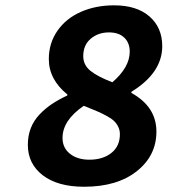

<svg xmlns="http://www.w3.org/2000/svg" viewBox="-20 -692 640 724"><path d="M296.9 12.2Q197.8 12.2 141.4 -31Q85 -74.2 85 -146Q85 -180.7 96.4 -209.5Q107.9 -238.3 129.4 -260.7Q150.9 -283.2 175.8 -299.8Q200.7 -316.4 233.9 -332V-335.9Q164.1 -392.6 164.1 -469.2Q164.1 -529.3 196.5 -575.9Q229 -622.6 284.9 -647.2Q340.8 -671.9 410.2 -671.9Q495.6 -671.9 543.7 -629.9Q591.8 -587.9 591.8 -518.1Q591.8 -417.5 476.1 -346.2L475.1 -341.8Q569.8 -289.6 569.8 -195.8Q569.8 -105 495.8 -46.4Q421.9 12.2 296.9 12.2ZM403.8 -381.8Q469.2 -438.5 469.2 -497.1Q469.2 -530.3 448.7 -550Q428.2 -569.8 391.1 -569.8Q350.1 -569.8 322 -545.9Q293.9 -522 293.9 -480Q293.9 -446.8 321.3 -424.8Q348.6 -402.8 403.8 -381.8ZM316.9 -89.8Q367.7 -89.8 399.9 -115.2Q432.1 -140.6 432.1 -186Q432.1 -201.2 425.8 -214.1Q419.4 -227.1 409.4 -236.3Q399.4 -245.6 381.8 -255.1Q364.3 -264.6 347.2 -272Q330.1 -279.3 304.7 -289.6Q298.8 -292 295.9 -293Q215.8 -238.3 215.8 -171.9Q215.8 -134.3 243.9 -112.1Q272 -89.8 316.9 -89.8Z"/></svg>

Font: Office Code Pro Bold Italic
Style: Regular
Weight: 700
Italic angle: -9°
Designer: Nathan Rutzky & Paul D. Hunt
Foundry: Adobe Systems Incorporated
Version: Version 1.004;PS 001.004;hotconv 1.0.70;makeotf.lib2.5.58329